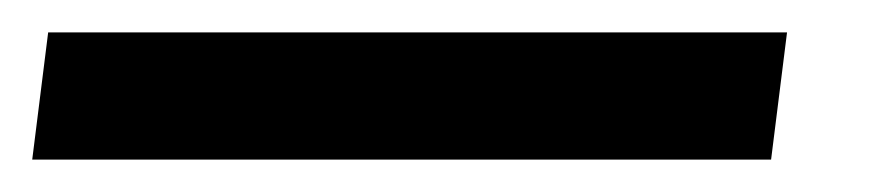

<svg xmlns="http://www.w3.org/2000/svg" viewBox="-76 45 540 118"><path d="M-56.2 143.1H397.9L407.7 64.9H-46.4Z"/></svg>

Font: Guggenheim Sans Display
Style: Italic
Weight: 400
Italic angle: -7°
Designer: Modified by Tom Baber under direction of Pentagram Design 2023
Foundry: rsms
Version: Version 1.001;Glyphs 3.1.2 (3151)